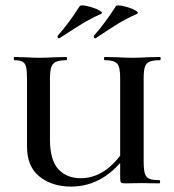

<svg xmlns="http://www.w3.org/2000/svg" viewBox="-20 -679 645 711"><path d="M368 -456Q365 -456 365 -462Q365 -468 368 -468L413 -467Q451 -465 472 -465Q493 -465 527 -467L572 -468Q575 -468 575 -462Q575 -456 572 -456Q546 -456 533.5 -450.5Q521 -445 516.5 -431Q512 -417 512 -387V-81Q512 -51 516.5 -36.5Q521 -22 533 -17Q545 -12 570 -12Q573 -12 573 -6Q573 0 570 0L505 -1L444 0Q432 0 428.5 -3Q425 -6 425 -19V-385Q425 -415 421 -429.5Q417 -444 405 -450Q393 -456 368 -456ZM243 12Q173 12 126.5 -25Q80 -62 80 -136V-387Q80 -417 76.5 -431Q73 -445 63.5 -450.5Q54 -456 33 -456Q31 -456 31 -462Q31 -468 33 -468L72 -467Q106 -465 124 -465Q147 -465 185 -467L226 -468Q228 -468 228 -462Q228 -456 226 -456Q200 -456 187 -450Q174 -444 169.5 -429.5Q165 -415 165 -385V-163Q165 -86 196 -52.5Q227 -19 279 -19Q325 -19 366.5 -46Q408 -73 448 -135L462 -122Q413 -52 359.5 -20Q306 12 243 12ZM198 -537Q195 -537 193.5 -541Q192 -545 194 -547Q235 -593 275 -656Q277 -659 284 -659Q296 -659 316.5 -653Q337 -647 349.5 -639.5Q362 -632 355 -628Q315 -610 284 -591Q253 -572 201 -538Q200 -537 198 -537ZM332 -537Q329 -537 327.5 -541Q326 -545 328 -547Q369 -593 409 -656Q411 -659 418 -659Q430 -659 450.5 -653Q471 -647 483 -639.5Q495 -632 488 -628Q448 -610 417.5 -591.5Q387 -573 335 -538Q334 -537 332 -537Z"/></svg>

Font: Cormorant Unicase SemiBold
Style: Regular
Weight: 600
Designer: Christian Thalmann (Catharsis Fonts)
Foundry: Catharsis Fonts
Version: Version 4.000